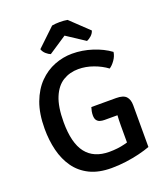

<svg xmlns="http://www.w3.org/2000/svg" viewBox="-162 -1005 968 1126"><g transform="rotate(-20 322.5 -441.5)"><path d="M581.5 -623Q578 -597.5 561.5 -574Q545 -550.5 527 -539Q491.5 -565.5 445.2 -582.2Q399 -599 352 -599Q298.5 -599 256.2 -573.2Q214 -547.5 189.8 -489.8Q165.5 -432 165.5 -335.5Q165.5 -205 214 -142.8Q262.5 -80.5 359 -80.5Q411 -80.5 455.5 -91.8Q500 -103 524 -112.5L583 -29Q553.5 -18 513.5 -8.2Q473.5 1.5 428.8 7.5Q384 13.5 339 13.5Q258.5 13.5 203 -14Q147.5 -41.5 113.2 -89.8Q79 -138 63.2 -201.5Q47.5 -265 47.5 -337Q47.5 -431.5 73 -499.5Q98.5 -567.5 141.5 -611Q184.5 -654.5 238.2 -675.5Q292 -696.5 349 -696.5Q412 -696.5 474 -676.5Q536 -656.5 581.5 -623ZM474 -201.5Q474 -236.5 476.2 -267.8Q478.5 -299 485 -323.5L583 -290V-29L474 -27.5ZM503 -363.5Q548 -363.5 565.5 -344.2Q583 -325 583 -290V-266H396Q381 -266 368.2 -269.8Q355.5 -273.5 347.8 -284Q340 -294.5 340 -315Q340 -327 342.5 -340Q345 -353 348.5 -363.5ZM392.5 -891.5 505 -784.5Q499.5 -766.5 484.8 -753.8Q470 -741 457.5 -736.5L344 -811L231.5 -736.5Q219 -741 204.2 -753.8Q189.5 -766.5 183.5 -784.5L296 -891.5Q317.5 -895.5 344 -895.5Q371.5 -895.5 392.5 -891.5Z"/></g></svg>

Font: Signika Negative Medium
Style: Regular
Weight: 500
Designer: Anna Giedry
Foundry: Anna Giedry
Version: Version 2.001